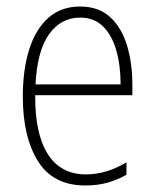

<svg xmlns="http://www.w3.org/2000/svg" viewBox="-20 -559 475 589"><path d="M226 -539Q283 -539 318.5 -506Q354 -473 370 -418.5Q386 -364 386 -300V-267H88Q87 -149 126.5 -86.5Q166 -24 244 -24Q306 -24 368 -61V-23Q340 -7 309.5 1.5Q279 10 242 10Q143 10 96.5 -64.5Q50 -139 50 -263Q50 -345 69.5 -407Q89 -469 128 -504Q167 -539 226 -539ZM226 -505Q167 -505 130.5 -454Q94 -403 89 -300H350Q350 -357 337 -403.5Q324 -450 296.5 -477.5Q269 -505 226 -505Z"/></svg>

Font: Noto Sans Thai Cond ExtLt
Style: Regular
Weight: 200
Width: 3
Designer: Monotype Design Team
Foundry: Monotype Imaging Inc.
Version: Version 2.002; ttfautohint (v1.8.4.7-5d5b)